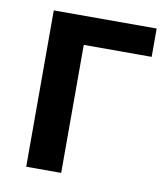

<svg xmlns="http://www.w3.org/2000/svg" viewBox="-66 -584 551 639"><g transform="rotate(10 209.5 -264.0)"><path d="M412.6 -432.6H183.1V0H64.9V-528.3H412.6Z"/></g></svg>

Font: Roboto Medium
Style: Regular
Weight: 500
Designer: Google
Version: Version 2.134; 2016; ttfautohint (v1.6)